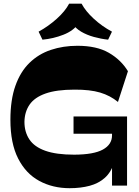

<svg xmlns="http://www.w3.org/2000/svg" viewBox="-20 -988 740 1022"><path d="M350.6 13.7Q260.6 13.7 189.1 -25Q117.6 -63.7 76.5 -144.3Q35.4 -224.9 35.4 -350.4Q35.4 -456.9 62.1 -531.7Q88.7 -606.6 137.1 -653.6Q185.4 -700.6 250.6 -722.4Q315.9 -744.3 392.4 -744.3Q494.7 -744.3 559.5 -706.9Q624.3 -669.4 661 -609L607.9 -445.3Q567.1 -479.1 513.1 -495.3Q459.1 -511.4 376.6 -510.9Q280.9 -510.9 222.4 -490.2Q164 -469.6 137.6 -431.3Q111.1 -393 110.1 -339.6Q110.1 -285.4 136.4 -245.9Q162.6 -206.4 220.9 -185.6Q279.1 -164.7 374.9 -164.7Q478.9 -165.1 527.6 -191.9Q576.3 -218.7 576.3 -267.4V-326.3L624.3 -276H371.4V-368H656.3V0H576.3V-128.4L588 -122.6Q571.3 -71.3 538.2 -41.6Q505.1 -11.9 457.4 0.9Q409.7 13.7 350.6 13.7ZM206 -776.8 185.5 -819.5Q238.5 -848.7 282.6 -888.5Q326.8 -928.2 348 -968.5H414.2Q435.7 -928.2 479 -888.4Q522.2 -848.5 576 -819.5L555.5 -776.8Q517 -781 479.2 -791.5Q441.5 -802 411.9 -819.5Q382.3 -837 367.5 -861.3H396.3Q371.5 -824.3 317.4 -803.1Q263.3 -782 206 -776.8Z"/></svg>

Font: Savate ExtraLight
Style: Regular
Weight: 200
Designer: Max Esnée
Foundry: Plomb Type
Version: Version 2.000